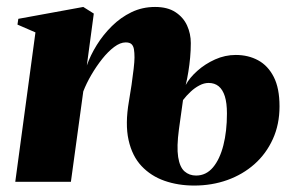

<svg xmlns="http://www.w3.org/2000/svg" viewBox="-20 -536 863 566"><path d="M236 -343Q246.5 -373 265.2 -403.2Q284 -433.5 309.8 -459Q335.5 -484.5 367.5 -500Q399.5 -515.5 437 -515.5Q474 -515.5 497.2 -500.2Q520.5 -485 531.5 -460.8Q542.5 -436.5 542.5 -409Q542.5 -387.5 540.5 -366Q538.5 -344.5 535.2 -324.2Q532 -304 527.5 -285.5Q539 -307 561.8 -327.2Q584.5 -347.5 614 -360.8Q643.5 -374 675 -374Q712 -374 741 -358.2Q770 -342.5 787 -309.2Q804 -276 804 -222.5Q804 -169 784.2 -125.8Q764.5 -82.5 730 -52Q695.5 -21.5 650 -5.2Q604.5 11 552.5 11Q505 11 465 -3Q425 -17 397.2 -46.5Q369.5 -76 359 -123.2Q348.5 -170.5 360 -237Q364 -260 367.8 -285.8Q371.5 -311.5 374 -333.2Q376.5 -355 376.5 -366.5Q376.5 -381 374.8 -391Q373 -401 367.5 -406Q362 -411 350.5 -411Q334.5 -411 316.5 -397.5Q298.5 -384 281.2 -362.2Q264 -340.5 249.2 -315.2Q234.5 -290 225.5 -266.5L189 0H25L84.5 -440.5L31.5 -463.5L34 -480.5L225.5 -515.5L256.5 -496ZM507.5 -155Q500.5 -103 505.2 -73Q510 -43 524 -30.8Q538 -18.5 558 -18.5Q587.5 -18.5 607.8 -42.5Q628 -66.5 638.5 -107.8Q649 -149 649 -201.5Q649 -232.5 642.8 -252.2Q636.5 -272 624.5 -281.8Q612.5 -291.5 595 -291.5Q581.5 -291.5 567.8 -284.2Q554 -277 541.8 -265.5Q529.5 -254 519.5 -241Z"/></svg>

Font: Merriweather 144pt Black
Style: Italic
Weight: 900
Italic angle: -7.8°
Version: Version 2.101